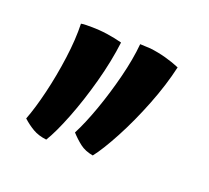

<svg xmlns="http://www.w3.org/2000/svg" viewBox="-58 -699 417 383"><g transform="rotate(20 150.5 -507.5)"><path d="M169 -388Q152 -391 141 -399.5Q130 -408 120 -419Q133 -444 146 -480.5Q159 -517 169 -556.5Q179 -596 182 -629Q187 -629 193 -628.5Q199 -628 204 -628Q221 -626 237.5 -621.5Q254 -617 268 -611Q259 -571 241.5 -526.5Q224 -482 204 -444.5Q184 -407 169 -388ZM71 -386Q54 -388 42 -395Q30 -402 19 -412Q29 -438 38 -475.5Q47 -513 52.5 -553.5Q58 -594 57 -627Q62 -628 68 -628Q74 -628 79 -628Q96 -628 113 -625.5Q130 -623 145 -619Q140 -578 127.5 -532Q115 -486 99.5 -446.5Q84 -407 71 -386Z"/></g></svg>

Font: Maname
Style: Regular
Weight: 400
Designer: Pathum Egodawatta
Foundry: mooniak
Version: Version 1.000; ttfautohint (v1.8.4.7-5d5b)